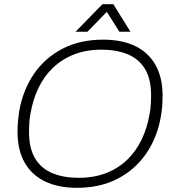

<svg xmlns="http://www.w3.org/2000/svg" viewBox="-20 -888 835 920"><path d="M349 12Q259 12 195 -19Q131 -50 97.5 -110Q64 -170 64 -256Q64 -284 66.5 -310Q69 -336 73 -361Q92 -461 144.5 -536.5Q197 -612 280.5 -655Q364 -698 474 -698Q565 -698 628.5 -667Q692 -636 725.5 -576Q759 -516 759 -430Q759 -403 757 -377Q755 -351 750 -325Q732 -226 679 -150Q626 -74 542.5 -31Q459 12 349 12ZM356 -36Q431 -36 489.5 -59Q548 -82 590.5 -123.5Q633 -165 659.5 -221Q686 -277 697 -343Q699 -354 700.5 -364.5Q702 -375 702.5 -386Q703 -397 703.5 -408Q704 -419 704 -430Q704 -510 674.5 -558Q645 -606 591.5 -628Q538 -650 467 -650Q393 -650 334.5 -627Q276 -604 233 -562.5Q190 -521 163.5 -465Q137 -409 126 -343Q124 -333 122.5 -322Q121 -311 120.5 -300Q120 -289 119.5 -278Q119 -267 119 -256Q119 -177 148.5 -128.5Q178 -80 231.5 -58Q285 -36 356 -36ZM342 -736 471 -868H523L605 -736H552L480 -850H510L399 -736Z"/></svg>

Font: Archivo SemiBold Thin
Style: Italic
Weight: 250
Italic angle: -10°
Version: Version 2.001